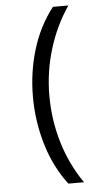

<svg xmlns="http://www.w3.org/2000/svg" viewBox="-61 -830 542 1003"><g transform="rotate(-5 209.5 -328.5)"><path d="M256 135Q183 39 147 -83Q111 -205 111 -332Q111 -461 147 -579.5Q183 -698 256 -792H337Q270 -694 233.5 -575Q197 -456 197 -331Q197 -204 232.5 -85Q268 34 338 135Z"/></g></svg>

Font: bangla115
Style: Regular
Weight: 400
Designer: Jelle Bosma - Monotype Design Team
Foundry: Monotype Imaging Inc.
Version: Version 2.003